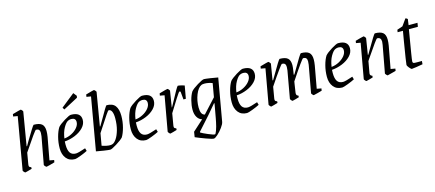

<svg xmlns="http://www.w3.org/2000/svg" viewBox="-58 -1257 4587 2024"><g transform="rotate(-15 2235.5 -244.5)"><path d="M348 -48 397 -39 393 -15Q371 -8 339 0.5Q307 9 302 9Q298 9 288 -1.5Q278 -12 278 -17L333 -315Q336 -335 336 -352Q336 -375 326 -386Q316 -397 294 -397Q283 -397 143 -188L122 -65Q121 -60 121 -53Q121 -42 126.5 -37Q132 -32 144 -29V-11Q131 -7 102.5 1Q74 9 71 9Q67 9 57 -1.5Q47 -12 47 -17L146 -586L98 -594L102 -619Q185 -643 193 -643Q197 -643 206.5 -632Q216 -621 215 -617L154 -254H159L191 -309Q222 -361 251 -407.5Q280 -454 284 -454Q345 -454 372 -431.5Q399 -409 399 -355Q399 -327 393 -291Z M556 -199Q555 -187 555 -163Q555 -104 574.5 -75Q594 -46 638 -46Q663 -46 744 -74L753 -43Q725 -28 676 -9.5Q627 9 614 9Q552 9 518.5 -33Q485 -75 485 -141Q485 -205 501 -265Q517 -325 540 -361Q561 -386 616.5 -420Q672 -454 690 -454Q798 -454 798 -371Q798 -325 762 -287Q726 -249 670 -226Q614 -203 556 -199ZM560 -230Q602 -234 641.5 -254.5Q681 -275 705.5 -305Q730 -335 730 -366Q730 -410 681 -410Q665 -410 647 -402Q623 -391 596.5 -345Q570 -299 560 -230ZM625 -549 774 -668 803 -631 799 -611 639 -526Z M1202 -306Q1202 -242 1186 -181.5Q1170 -121 1147 -84Q1125 -60 1069.5 -25.5Q1014 9 997 9Q982 9 927.5 1Q873 -7 846 -13L946 -586L898 -594L902 -619Q985 -643 992 -643Q996 -643 1006 -632Q1016 -621 1015 -617L954 -256H959L989 -307Q1072 -454 1079 -454Q1145 -454 1173.5 -416Q1202 -378 1202 -306ZM1133 -300Q1133 -345 1121.5 -371Q1110 -397 1087 -397Q1081 -397 1053 -355.5Q1025 -314 978 -241L942 -186L919 -55Q971 -37 1008 -37Q1024 -37 1036 -42Q1056 -49 1078.5 -82Q1101 -115 1117 -171Q1133 -227 1133 -300Z M1332 -199Q1331 -187 1331 -163Q1331 -104 1350.5 -75Q1370 -46 1414 -46Q1439 -46 1520 -74L1529 -43Q1501 -28 1452 -9.5Q1403 9 1390 9Q1328 9 1294.5 -33Q1261 -75 1261 -141Q1261 -205 1277 -265Q1293 -325 1316 -361Q1337 -386 1392.5 -420Q1448 -454 1466 -454Q1574 -454 1574 -371Q1574 -325 1538 -287Q1502 -249 1446 -226Q1390 -203 1332 -199ZM1336 -230Q1378 -234 1417.5 -254.5Q1457 -275 1481.5 -305Q1506 -335 1506 -366Q1506 -410 1457 -410Q1441 -410 1423 -402Q1399 -391 1372.5 -345Q1346 -299 1336 -230Z M1930 -442 1905 -303H1879L1871 -390Q1861 -395 1859 -395Q1854 -395 1812 -329.5Q1770 -264 1727 -193L1705 -65Q1704 -60 1704 -53Q1704 -42 1709.5 -37Q1715 -32 1727 -29L1726 -11Q1713 -7 1685 1Q1657 9 1653 9Q1649 9 1639.5 -2Q1630 -13 1630 -17L1698 -397L1649 -406L1653 -430Q1736 -454 1744 -454Q1748 -454 1757.5 -443Q1767 -432 1766 -428L1738 -254H1741L1756 -281Q1850 -458 1858 -458Q1869 -458 1893 -452.5Q1917 -447 1930 -442Z M2293 -432 2212 30Q2208 54 2182 89.5Q2156 125 2126.5 152Q2097 179 2082 179Q2065 179 2000.5 155.5Q1936 132 1890 112L1899 55L2015 -50Q1982 -59 1962.5 -91.5Q1943 -124 1943 -173Q1943 -219 1956.5 -272.5Q1970 -326 1992 -361Q2013 -386 2069 -420Q2125 -454 2143 -454Q2157 -454 2211 -446Q2265 -438 2293 -432ZM2216 -361 2221 -390Q2176 -407 2135 -407Q2113 -407 2102 -402Q2063 -384 2037 -318.5Q2011 -253 2011 -179Q2011 -98 2056 -91L2195 -242Q2199 -260 2216 -361ZM2149 16 2157 -25 2185 -180H2179Q2106 -90 1959 71L1958 79Q1978 92 2033 115.5Q2088 139 2105 139Q2112 139 2125.5 102.5Q2139 66 2149 16Z M2433 -199Q2432 -187 2432 -163Q2432 -104 2451.5 -75Q2471 -46 2515 -46Q2540 -46 2621 -74L2630 -43Q2602 -28 2553 -9.5Q2504 9 2491 9Q2429 9 2395.5 -33Q2362 -75 2362 -141Q2362 -205 2378 -265Q2394 -325 2417 -361Q2438 -386 2493.5 -420Q2549 -454 2567 -454Q2675 -454 2675 -371Q2675 -325 2639 -287Q2603 -249 2547 -226Q2491 -203 2433 -199ZM2437 -230Q2479 -234 2518.5 -254.5Q2558 -275 2582.5 -305Q2607 -335 2607 -366Q2607 -410 2558 -410Q2542 -410 2524 -402Q2500 -391 2473.5 -345Q2447 -299 2437 -230Z M3265 -48 3314 -39 3310 -15Q3304 -13 3263.5 -2Q3223 9 3218 9Q3214 9 3204.5 -2Q3195 -13 3195 -17L3249 -315Q3252 -335 3252 -352Q3252 -375 3242 -386Q3232 -397 3210 -397Q3198 -397 3057 -184L3052 -154Q3038 -63 3038 -61Q3038 -45 3043 -38.5Q3048 -32 3060 -29V-11Q3042 -5 3020 1Q2998 7 2987 9Q2983 9 2973.5 -2Q2964 -13 2964 -17L3017 -315Q3020 -335 3020 -352Q3020 -375 3010 -386Q3000 -397 2979 -397Q2967 -397 2827 -188L2806 -65Q2805 -60 2805 -53Q2805 -42 2810.5 -37Q2816 -32 2828 -29L2827 -11Q2814 -7 2786 1Q2758 9 2754 9Q2750 9 2740.5 -2Q2731 -13 2731 -17L2799 -397L2750 -406L2754 -430Q2837 -454 2845 -454Q2848 -454 2858 -443Q2868 -432 2867 -428L2838 -254H2844Q2854 -273 2865 -289Q2960 -454 2968 -454Q3029 -454 3055.5 -431.5Q3082 -409 3082 -356Q3082 -333 3075 -291L3069 -254H3076Q3087 -273 3097 -289Q3192 -454 3200 -454Q3261 -454 3288 -431.5Q3315 -409 3315 -355Q3315 -327 3309 -291Z M3472 -199Q3471 -187 3471 -163Q3471 -104 3490.5 -75Q3510 -46 3554 -46Q3579 -46 3660 -74L3669 -43Q3641 -28 3592 -9.5Q3543 9 3530 9Q3468 9 3434.5 -33Q3401 -75 3401 -141Q3401 -205 3417 -265Q3433 -325 3456 -361Q3477 -386 3532.5 -420Q3588 -454 3606 -454Q3714 -454 3714 -371Q3714 -325 3678 -287Q3642 -249 3586 -226Q3530 -203 3472 -199ZM3476 -230Q3518 -234 3557.5 -254.5Q3597 -275 3621.5 -305Q3646 -335 3646 -366Q3646 -410 3597 -410Q3581 -410 3563 -402Q3539 -391 3512.5 -345Q3486 -299 3476 -230Z M4071 -48 4121 -39 4117 -15 4091 -8Q4028 9 4025 9Q4021 9 4011 -2Q4001 -13 4001 -17L4056 -315Q4060 -341 4060 -350Q4060 -397 4018 -397Q4011 -397 3980 -353.5Q3949 -310 3882 -212L3867 -189L3845 -65Q3844 -61 3844 -55Q3844 -36 3867 -29L3866 -11Q3853 -7 3825 1Q3797 9 3793 9Q3789 9 3779.5 -2Q3770 -13 3770 -17L3838 -397L3789 -406L3793 -430Q3820 -438 3846.5 -445Q3873 -452 3885 -454Q3888 -454 3897.5 -443Q3907 -432 3906 -428L3878 -254H3883L3903 -288Q3999 -454 4007 -454Q4068 -454 4095 -431.5Q4122 -409 4122 -355Q4122 -327 4116 -291Z M4244 -47Q4244 -63 4283 -298Q4292 -346 4301 -403H4243L4247 -429L4308 -450L4360 -523Q4367 -523 4383 -510L4374 -445H4471L4464 -403H4366Q4338 -236 4325 -157.5Q4312 -79 4312 -65Q4312 -49 4325 -46Q4331 -44 4367 -44H4412L4409 -9Q4377 -3 4338 3Q4299 9 4289 9Q4281 9 4262.5 -13Q4244 -35 4244 -47Z"/></g></svg>

Font: Grenze Light
Style: Italic
Weight: 300
Italic angle: -10°
Designer: Renata Polastri
Foundry: Omnibus-Type
Version: Version 1.002; ttfautohint (v1.8)